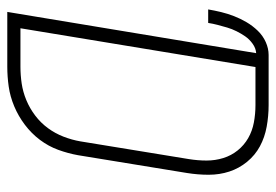

<svg xmlns="http://www.w3.org/2000/svg" viewBox="-138 -638 775 540"><g transform="rotate(90 250.0 -367.5)"><path d="M13 0 129 -700Q115 -699 102.5 -690Q90 -681 82 -669.5Q74 -658 67.5 -645Q61 -632 57 -618.5Q53 -605 49.5 -591.5Q46 -578 44 -565H6Q9 -583 13.5 -601.5Q18 -620 25 -638Q32 -656 42 -673Q52 -690 66 -704.5Q80 -719 98 -727Q116 -735 134 -735H275Q306 -735 336 -729.5Q366 -724 391 -710.5Q416 -697 434.5 -674.5Q453 -652 462 -624.5Q471 -597 471 -566.5Q471 -536 466 -505L416 -199Q411 -171 401 -143.5Q391 -116 373 -92Q355 -68 330.5 -49.5Q306 -31 278.5 -19.5Q251 -8 223 -4Q195 0 167 0ZM59 -37H167Q191 -37 214.5 -40.5Q238 -44 261 -53.5Q284 -63 304.5 -78.5Q325 -94 340 -114.5Q355 -135 364 -158.5Q373 -182 377 -205L427 -511Q431 -536 431 -560.5Q431 -585 424 -607.5Q417 -630 402.5 -648Q388 -666 368 -677.5Q348 -689 324 -693.5Q300 -698 275 -698H168Z"/></g></svg>

Font: Iosevka Term Curly Extralight
Style: Italic
Weight: 200
Italic angle: -9°
Designer: Belleve Invis
Foundry: Belleve Invis
Version: Version 32.3.0